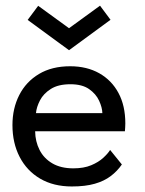

<svg xmlns="http://www.w3.org/2000/svg" viewBox="-20 -662 524 694"><path d="M107 -187.5Q107.5 -150.5 123 -120Q138.5 -89.5 169.2 -71.5Q200 -53.5 245 -53.5Q283 -53.5 309.8 -64.8Q336.5 -76 353.5 -91.8Q370.5 -107.5 378 -120L420.5 -67.5Q404 -43.5 380.2 -25.5Q356.5 -7.5 322.5 2.2Q288.5 12 239.5 12Q173.5 12 125.2 -16.2Q77 -44.5 51 -94.8Q25 -145 25 -210Q25 -270 49.5 -318.2Q74 -366.5 120.8 -394.5Q167.5 -422.5 233.5 -422.5Q294 -422.5 338.8 -397.2Q383.5 -372 408.2 -326Q433 -280 433 -216Q433 -212 432.5 -201.8Q432 -191.5 431.5 -187.5ZM350 -253Q349.5 -273.5 338.2 -298Q327 -322.5 302 -340Q277 -357.5 234.5 -357.5Q190.5 -357.5 163.8 -340.5Q137 -323.5 124.5 -299.2Q112 -275 110 -253ZM229.5 -480.5 80 -590 118 -641 229.5 -560 341.5 -641.5 379.5 -590.5Z"/></svg>

Font: League Spartan Thin
Style: Regular
Weight: 400
Version: Version 2.002